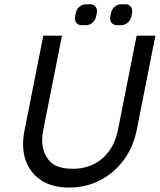

<svg xmlns="http://www.w3.org/2000/svg" viewBox="-20 -864 744 894"><path d="M616.2 -697.8H703.6L616.7 -259.3Q600.6 -178.7 555.9 -118.4Q511.2 -58.1 445.6 -24.4Q379.9 9.3 301.8 9.3Q223.6 9.3 171.9 -24.4Q120.1 -58.1 99.1 -118.7Q87.4 -152.3 87.4 -192.4Q87.4 -223.6 94.7 -259.3L181.6 -697.8H268.6L181.6 -259.3Q176.3 -232.4 176.3 -209Q176.3 -159.2 207 -118.7Q237.8 -78.1 319.3 -78.1Q400.9 -78.1 456.5 -126.2Q512.2 -174.3 529.3 -259.3ZM399.9 -844.2Q415.5 -844.2 424.8 -833Q431.6 -824.2 431.6 -812.5Q431.6 -809.1 431.2 -805.2L427.2 -786.1Q423.8 -769.5 410.2 -758.1Q396.5 -746.6 380.4 -746.6H360.8Q344.7 -746.6 335.4 -757.8Q328.6 -766.6 328.6 -777.3Q328.6 -781.7 329.6 -786.1L333.5 -805.2Q336.4 -821.3 350.1 -832.8Q363.8 -844.2 380.4 -844.2ZM564 -844.2Q579.6 -844.2 588.9 -833Q595.7 -824.2 595.7 -812.5Q595.7 -809.1 595.2 -805.2L591.3 -786.1Q587.9 -769.5 574.2 -758.1Q560.5 -746.6 544.4 -746.6H524.9Q508.8 -746.6 499.5 -757.8Q492.7 -766.6 492.7 -777.3Q492.7 -781.7 493.7 -786.1L497.6 -805.2Q500.5 -821.3 514.2 -832.8Q527.8 -844.2 544.4 -844.2Z"/></svg>

Font: Qaz
Style: Italic
Weight: 400
Italic angle: -11.25°
Designer: GGBotNet
Foundry: f0n7
Version: 0.70